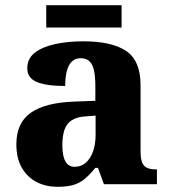

<svg xmlns="http://www.w3.org/2000/svg" viewBox="-20 -709 653 739"><path d="M201 10Q157 10 121.5 -8Q86 -26 64.5 -62.5Q43 -99 43 -154Q43 -236 98.5 -275Q154 -314 266 -318L347 -321V-375Q347 -410 342.5 -434.5Q338 -459 325.5 -472Q313 -485 290 -485Q270 -485 256.5 -472Q243 -459 237 -435Q231 -411 231 -378Q158 -378 121.5 -393.5Q85 -409 85 -446Q85 -484 114.5 -506.5Q144 -529 193 -539.5Q242 -550 300 -550Q411 -550 466 -512.5Q521 -475 521 -381V-128Q521 -100 526.5 -85Q532 -70 545 -63.5Q558 -57 580 -57H584V0H380L357 -63H347Q325 -36 305.5 -20Q286 -4 262 3Q238 10 201 10ZM267 -67Q292 -67 310 -82.5Q328 -98 338 -126Q348 -154 348 -191V-264L309 -261Q276 -259 256 -246Q236 -233 228 -209Q220 -185 220 -151Q220 -124 225 -105Q230 -86 240.5 -76.5Q251 -67 267 -67ZM158 -603V-689H448V-603Z"/></svg>

Font: Noto Serif Tibetan ExtraBold
Style: Regular
Weight: 800
Version: Version 2.103